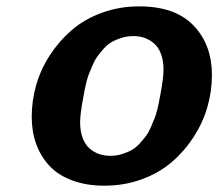

<svg xmlns="http://www.w3.org/2000/svg" viewBox="-20 -568 689 606"><path d="M232.9 -182.1Q232.9 -152.8 241.5 -131.1Q250 -109.4 264.4 -97.9Q278.8 -86.4 294.4 -81.3Q310.1 -76.2 327.6 -76.2Q347.7 -76.2 365.5 -81.8Q383.3 -87.4 396.5 -95Q409.7 -102.5 421.9 -116.2Q434.1 -129.9 441.9 -140.6Q449.7 -151.4 457.3 -169.2Q464.8 -187 468.5 -196Q472.2 -205.1 476.6 -222.9Q481 -240.7 481.4 -244.1Q481.9 -247.6 484.4 -260.3Q484.9 -262.2 485.1 -263.2Q485.4 -264.2 485.4 -265.1Q496.1 -320.8 496.1 -348.1Q496.1 -377.4 487.5 -399.2Q479 -420.9 464.6 -432.4Q450.2 -443.8 434.6 -449Q418.9 -454.1 401.4 -454.1Q381.3 -454.1 363.5 -448.5Q345.7 -442.9 332.5 -435.3Q319.3 -427.7 307.1 -414.1Q294.9 -400.4 287.1 -389.6Q279.3 -378.9 271.7 -361.1Q264.2 -343.3 260.5 -334.2Q256.8 -325.2 252.4 -307.4Q248 -289.6 247.6 -286.1Q247.1 -282.7 244.6 -270Q244.1 -268.1 243.9 -267.1Q243.7 -266.1 243.7 -265.1Q232.9 -209.5 232.9 -182.1ZM80.1 -199.2Q80.1 -249.5 94.2 -299.3Q108.4 -349.1 137.5 -393.8Q166.5 -438.5 206.3 -472.9Q246.1 -507.3 301.3 -527.6Q356.4 -547.9 419.4 -547.9Q532.7 -547.9 590.8 -487.5Q648.9 -427.2 648.9 -331.1Q648.9 -280.8 634.8 -231Q620.6 -181.2 591.6 -136.2Q562.5 -91.3 522.7 -56.9Q482.9 -22.5 427.7 -2.2Q372.6 18.1 309.6 18.1Q252 18.1 207.3 1.2Q162.6 -15.6 135.3 -45.4Q107.9 -75.2 94 -114Q80.1 -152.8 80.1 -199.2Z"/></svg>

Font: Aurulent Sans
Style: BoldItalic
Weight: 700
Italic angle: -11°
Version: Version 2007.05.04